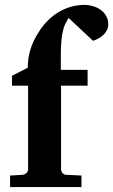

<svg xmlns="http://www.w3.org/2000/svg" viewBox="-20 -760 460 780"><path d="M419.9 -660.2Q419.9 -648.4 414.8 -638.2Q409.7 -627.9 401.1 -619.4Q392.6 -610.8 381.3 -604.5Q370.1 -598.1 357.9 -594.2L258.8 -687Q251.5 -675.8 245.4 -663.3Q239.3 -650.9 235.4 -633.5Q231.4 -616.2 229.2 -592.3Q227.1 -568.4 227.1 -534.2V-476.1H335.9V-412.1H228V-73.2Q228 -64 234.1 -56.9Q240.2 -49.8 250 -49.8L311 -46.9V0H21V-46.9L71.8 -49.8Q81.1 -50.8 87.6 -57.4Q94.2 -64 94.2 -73.2V-412.1H28.8V-452.1L92.8 -484.9Q92.8 -524.4 103.8 -559.6Q114.7 -594.7 136.2 -627.9Q150.9 -652.3 170.7 -672.9Q190.4 -693.4 214.4 -708.5Q238.3 -723.6 265.9 -731.9Q293.5 -740.2 324.2 -740.2Q338.9 -740.2 355.7 -735.6Q372.6 -731 387 -721.4Q401.4 -711.9 410.6 -696.5Q419.9 -681.2 419.9 -660.2Z"/></svg>

Font: Charis SIL APac
Style: Bold
Weight: 700
Foundry: SIL International
Version: Version 5.000